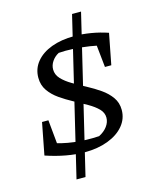

<svg xmlns="http://www.w3.org/2000/svg" viewBox="-129 -824 842 1052"><g transform="rotate(-15 292.5 -298.0)"><path d="M255 11Q206 11 150.5 1Q95 -9 36 -29L83 -88Q204 -45 353 -54Q383 -69 400.5 -92.5Q418 -116 418 -142Q418 -170 396.5 -192Q375 -214 340 -234Q305 -254 266 -275Q227 -296 192.5 -320Q158 -344 136 -375.5Q114 -407 114 -449Q114 -500 145.5 -538.5Q177 -577 233 -598Q289 -619 364 -619Q408 -619 456.5 -611Q505 -603 552 -587L519 -524Q478 -536 431.5 -543Q385 -550 339.5 -552.5Q294 -555 257 -552Q233 -539 218.5 -517.5Q204 -496 204 -472Q204 -442 226 -418.5Q248 -395 283 -374.5Q318 -354 357.5 -333Q397 -312 431.5 -288Q466 -264 488 -233Q510 -202 510 -161Q510 -111 477.5 -72Q445 -33 387 -11Q329 11 255 11ZM125 -23 36 -29 71 -210H107ZM172 143 383 -739H434L223 143ZM482 -412 463 -593 552 -587 518 -412Z"/></g></svg>

Font: Piazzolla Thin Medium
Style: Italic
Weight: 500
Italic angle: -11.3°
Version: Version 2.005